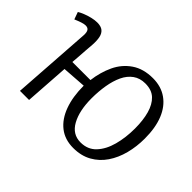

<svg xmlns="http://www.w3.org/2000/svg" viewBox="-106 -737 969 969"><g transform="rotate(45 378.0 -253.0)"><path d="M483 14Q423 14 382 -18Q341 -50 319.5 -108.5Q298 -167 298 -246L170 -237L154 0H89L118 -427Q119 -448 112.5 -458Q106 -468 90 -468Q80 -468 64.5 -463Q49 -458 28 -449L14 -488Q25 -495 43.5 -502.5Q62 -510 83 -515Q104 -520 121 -520Q148 -520 162 -508.5Q176 -497 180.5 -475.5Q185 -454 183 -423Q181 -401 179.5 -379Q178 -357 176.5 -334.5Q175 -312 173 -290H302Q310 -353 334.5 -405Q359 -457 405 -488.5Q451 -520 519 -520Q577 -520 619 -490.5Q661 -461 683 -406.5Q705 -352 705 -275Q705 -218 691.5 -166Q678 -114 650.5 -73.5Q623 -33 581 -9.5Q539 14 483 14ZM489 -32Q540 -32 572 -66Q604 -100 619 -155.5Q634 -211 634 -276Q634 -335 621.5 -379.5Q609 -424 582.5 -449Q556 -474 510 -474Q472 -474 445 -454.5Q418 -435 402 -401Q386 -367 378.5 -322.5Q371 -278 371 -229Q371 -141 401 -86.5Q431 -32 489 -32Z"/></g></svg>

Font: Literata 18pt Light
Style: Italic
Weight: 300
Italic angle: -2°
Designer: Latin by Veronika Burian and Jose Scaglione. Greek by Irene Vlachou. Cyrillic by Vera Evstafieva
Foundry: TypeTogether
Version: Version 3.103;gftools[0.9.29]